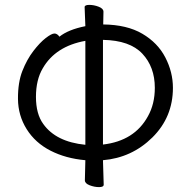

<svg xmlns="http://www.w3.org/2000/svg" viewBox="-20 -745 777 785"><path d="M404 10Q404 20 385 20Q366 20 346.5 12.5Q327 5 327 -8L329 -90Q249 -97 186.5 -129Q124 -161 89 -217Q54 -273 53.5 -340.5Q53 -408 71.5 -455Q90 -502 116.5 -536.5Q143 -571 167 -589.5Q191 -608 202.5 -608Q214 -608 223 -595Q259 -624 329 -638Q326 -707 326 -716Q326 -725 345 -725Q364 -725 383.5 -717.5Q403 -710 403 -697L402 -645Q499 -644 562 -607Q625 -570 656 -510Q687 -450 687 -386Q687 -266 603 -183Q519 -100 401 -90ZM329 -153V-578Q207 -556 155 -466Q127 -419 127 -349Q127 -279 157 -238Q209 -165 329 -153ZM401 -154Q530 -169 585 -270Q613 -320 613 -386Q613 -471 562 -525.5Q511 -580 401 -582Z"/></svg>

Font: LXGW WenKai TC
Style: Regular
Weight: 400
Designer: LXGW / Fontworks Inc.
Foundry: LXGW / Fontworks Inc.
Version: Version 1.330